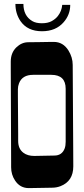

<svg xmlns="http://www.w3.org/2000/svg" viewBox="-20 -965 433 985"><path d="M37.1 -138.7 35.2 -609.4V-648.9Q35.2 -693.8 63.5 -721.7Q90.8 -748 124.3 -748.3Q157.7 -748.5 183.6 -749L244.1 -750H255.9Q303.7 -750 331.1 -706.1Q353 -670.9 353 -631.8L355.5 -216.3L356 -111.8Q356 -35.2 290 -9.8Q270 -2 246.1 -2L127.9 0Q82.5 0 57.1 -39.1Q37.1 -69.3 37.1 -106.9ZM155.8 -165 258.8 -167Q298.3 -167 312 -204.1Q316.9 -217.8 316.9 -237.8V-509.8Q316.9 -581.1 243.2 -581.1H149.9Q94.2 -581.1 77.6 -537.6Q71.8 -522.5 71.8 -507.3V-473.6L73.2 -279.3V-242.2Q73.2 -201.2 100.1 -181.2Q121.6 -165 155.8 -165ZM340.3 -939.9Q340.3 -889.6 306.6 -851.1Q266.6 -804.7 195.3 -804.7Q121.1 -804.7 85 -856.9Q59.1 -895.5 59.1 -944.8H100.1Q100.1 -883.8 145.5 -856.9Q164.1 -845.7 194.8 -845.7Q225.6 -845.7 245.4 -856.7Q265.1 -867.7 276.9 -882.8Q296.4 -907.7 299.3 -939.9Z"/></svg>

Font: Smokum
Style: Regular
Weight: 400
Designer: Astigmatic (AOETI)
Foundry: Astigmatic (AOETI)
Version: Version 1.001